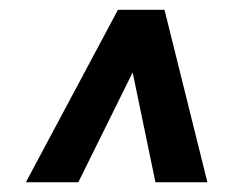

<svg xmlns="http://www.w3.org/2000/svg" viewBox="-20 -731 466 395"><path d="M406.7 -356H299.8L252.9 -582L141.1 -356H33.2L222.7 -710.9H318.4Z"/></svg>

Font: Robert Sans ExtraBold
Style: Italic
Weight: 800
Italic angle: -8°
Designer: Christian Robertson (extended by Adam Twardoch)
Foundry: Google
Version: Version 12.135;April 2, 2019;FontCreator 11.5.0.2425 64-bit;